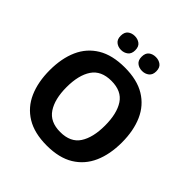

<svg xmlns="http://www.w3.org/2000/svg" viewBox="-241 -1094 1277 1277"><g transform="rotate(45 398.0 -455.0)"><path d="M738 -358Q738 -247 701.5 -164.5Q665 -82 590 -36Q515 10 398 10Q282 10 206.5 -36Q131 -82 94.5 -165Q58 -248 58 -359Q58 -470 94.5 -552Q131 -634 206.5 -679.5Q282 -725 399 -725Q515 -725 590 -679.5Q665 -634 701.5 -551.5Q738 -469 738 -358ZM217 -358Q217 -246 260 -181.5Q303 -117 398 -117Q495 -117 537 -181.5Q579 -246 579 -358Q579 -471 537 -535Q495 -599 399 -599Q303 -599 260 -535Q217 -471 217 -358ZM230 -854Q230 -889 250 -904.5Q270 -920 298 -920Q326 -920 346.5 -904.5Q367 -889 367 -854Q367 -821 346.5 -805Q326 -789 298 -789Q270 -789 250 -805Q230 -821 230 -854ZM427 -854Q427 -889 447 -904.5Q467 -920 496 -920Q524 -920 544.5 -904.5Q565 -889 565 -854Q565 -821 544.5 -805Q524 -789 496 -789Q467 -789 447 -805Q427 -821 427 -854Z"/></g></svg>

Font: RS Noto Sans
Style: Bold
Weight: 700
Designer: Monotype Design Team
Foundry: Monotype Imaging Inc.
Version: Version 3.10